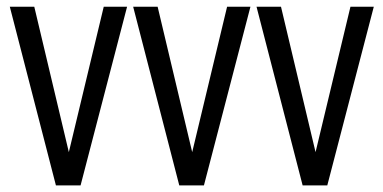

<svg xmlns="http://www.w3.org/2000/svg" viewBox="-20 -559 1156 579"><path d="M148.6 0H223L363.2 -538.6H292.8L187.6 -100.2L83.4 -538.6H9.6Z M520.6 0H595L735.2 -538.6H664.8L559.6 -100.2L455.4 -538.6H381.6Z M892.6 0H967L1107.2 -538.6H1036.8L931.6 -100.2L827.4 -538.6H753.6Z"/></svg>

Font: Secuela Light
Style: Regular
Weight: 300
Designer: Fernando Haro
Foundry: deFharo
Version: Version 1.708